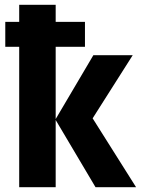

<svg xmlns="http://www.w3.org/2000/svg" viewBox="-20 -780 587 800"><path d="M212 -760V-689H334V-585H212V-284L369 -550H533L366 -287L547 0H378L212 -280V0H60V-585H2V-689H60V-760Z"/></svg>

Font: Noto Sans Condensed ExtraBold
Style: Regular
Weight: 800
Width: 3
Designer: Monotype Design Team
Foundry: Monotype Imaging Inc.
Version: Version 2.013; ttfautohint (v1.8.4.7-5d5b)